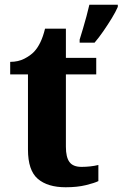

<svg xmlns="http://www.w3.org/2000/svg" viewBox="-20 -780 517 810"><path d="M257 10Q181 10 139.5 -25.5Q98 -61 98 -149V-466H23V-519Q57 -519 83 -532.5Q109 -546 124 -562Q139 -578 150.5 -602Q162 -626 170 -659H258V-536H386V-466H258V-161Q258 -117 273 -96.5Q288 -76 324 -76Q342 -76 360.5 -78Q379 -80 395 -84V-16Q379 -8 342.5 1Q306 10 257 10ZM316 -613Q322 -633 330 -659Q338 -685 345 -712Q352 -739 357 -760H477V-751Q468 -730 451.5 -703Q435 -676 416 -648.5Q397 -621 379 -600H316Z"/></svg>

Font: Noto Serif Hentaigana EL
Style: Regular
Weight: 400
Designer: Kazuhiro Yamada
Foundry: nipponia
Version: Version 1.000